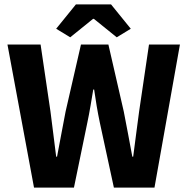

<svg xmlns="http://www.w3.org/2000/svg" viewBox="-20 -855 853 875"><path d="M135 0 14 -652H165L210 -347Q216 -296 223 -244.5Q230 -193 236 -141H240Q250 -193 259.5 -244.5Q269 -296 279 -347L349 -652H474L544 -347Q554 -297 563.5 -245.5Q573 -194 583 -141H587Q594 -194 600.5 -245Q607 -296 614 -347L659 -652H800L684 0H499L435 -296Q427 -334 420.5 -372.5Q414 -411 409 -447H405Q399 -411 392.5 -372.5Q386 -334 378 -296L317 0ZM236 -724 326 -835H486L576 -724L512 -685L408 -769H404L300 -685Z"/></svg>

Font: hySource Sans Pro
Style: Bold
Weight: 700
Designer: Paul D. Hunt
Foundry: Adobe Systems Incorporated
Version: Version 2.021;PS 2.000;hotconv 1.0.86;makeotf.lib2.5.63406